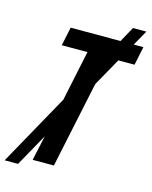

<svg xmlns="http://www.w3.org/2000/svg" viewBox="-174 -877 791 997"><g transform="rotate(15 221.0 -378.0)"><path d="M-51 40 162 -343 219 -614H81L102 -714H370L415 -796H487L441 -714H493L472 -614H385L301 -464L203 0H89L118 -134L21 40Z"/></g></svg>

Font: Noto Sans Condensed SemiBold
Style: Italic
Weight: 600
Width: 3
Italic angle: -12°
Designer: Monotype Design Team
Foundry: Monotype Imaging Inc.
Version: Version 2.013; ttfautohint (v1.8.4.7-5d5b)